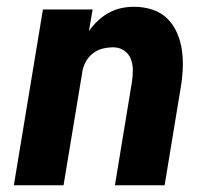

<svg xmlns="http://www.w3.org/2000/svg" viewBox="-20 -548 640 568"><path d="M21 0 107 -520H254L243 -456Q255 -473 270 -487Q285 -501 302.5 -510.5Q320 -520 339 -524Q358 -528 376 -528Q405 -528 431 -519.5Q457 -511 475.5 -492.5Q494 -474 504.5 -449Q515 -424 518.5 -397Q522 -370 520.5 -341.5Q519 -313 514 -285L467 0H320L370 -304Q373 -322 373 -340Q373 -358 367 -373.5Q361 -389 347 -398.5Q333 -408 315 -408Q299 -408 283 -404Q267 -400 253.5 -389Q240 -378 232.5 -363Q225 -348 223 -332L168 0Z"/></svg>

Font: Iosevka Aile Heavy Oblique
Style: Regular
Weight: 900
Italic angle: -9°
Designer: Belleve Invis
Foundry: Belleve Invis
Version: Version 31.1.0; ttfautohint (v1.8.4)